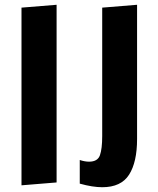

<svg xmlns="http://www.w3.org/2000/svg" viewBox="-20 -770 660 804"><path d="M70 6V-738L217 -750V-6ZM314 -1V-100Q335 -93 353 -93Q389 -93 398.5 -120Q408 -147 408 -200V-738L554 -750V-188Q554 -91 520.5 -38.5Q487 14 408 14Q368 14 314 -1Z"/></svg>

Font: Francois One
Style: Regular
Weight: 400
Designer: Vernon Adams
Foundry: Vernon Adams
Version: Version 2.000